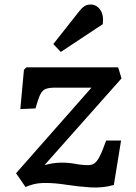

<svg xmlns="http://www.w3.org/2000/svg" viewBox="-20 -819 604 850"><path d="M97 -521H503L518 -472L177 -88Q216 -99 253 -99Q286 -99 314 -93.5Q342 -88 371 -88Q386 -88 397.5 -95.5Q409 -103 421 -126Q433 -149 450 -197H516L484 0Q434 14 380 10.5Q326 7 274.5 -1Q223 -9 183 -9Q151 -9 129.5 -3.5Q108 2 93 9L51 -52L385 -431H225Q198 -431 183 -425.5Q168 -420 158.5 -401Q149 -382 137 -339L70 -336L86 -510ZM329 -767Q341 -783 353 -791Q365 -799 381 -799Q407 -799 423.5 -776Q440 -753 435 -712L249 -589L216 -624Z"/></svg>

Font: Literata 7pt SemiBold
Style: Italic
Weight: 600
Italic angle: -2°
Designer: Latin by Veronika Burian and Jose Scaglione. Greek by Irene Vlachou. Cyrillic by Vera Evstafieva
Foundry: TypeTogether
Version: Version 3.002